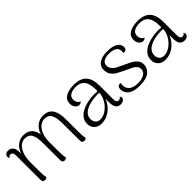

<svg xmlns="http://www.w3.org/2000/svg" viewBox="139 -1325 2145 2145"><g transform="rotate(-45 1211.5 -252.5)"><path d="M800 -4Q784 10 766 10Q750 10 741 0.5Q732 -9 732 -25L731 -301Q731 -391 707 -435.5Q683 -480 623 -480Q590 -480 557.5 -458Q525 -436 502.5 -386.5Q480 -337 478 -259L479 -103Q479 -34 489 -4Q473 10 455 10Q440 10 431 0.5Q422 -9 422 -25L421 -301Q421 -393 396.5 -436.5Q372 -480 312 -480Q278 -480 245 -456Q212 -432 190.5 -377Q169 -322 169 -236Q169 -103 170.5 -64.5Q172 -26 179 -4Q165 10 145 10Q130 10 120.5 0Q111 -10 111 -27L110 -415Q110 -441 100.5 -454.5Q91 -468 73 -468Q62 -468 53 -461.5Q44 -455 40 -444Q30 -458 30 -471Q30 -491 46 -503.5Q62 -516 85 -516Q122 -516 143 -490.5Q164 -465 164 -417V-386Q184 -447 227 -482Q270 -517 326 -517Q450 -517 473 -384Q491 -446 535.5 -481.5Q580 -517 638 -517Q716 -517 753 -464Q790 -411 790 -306V-103Q790 -38 800 -4Z M1404 -34Q1404 -15 1386 -2.5Q1368 10 1343 10Q1265 10 1265 -97V-152Q1231 -76 1171.5 -32.5Q1112 11 1043 11Q985 11 953 -20.5Q921 -52 921 -104Q921 -161 963.5 -202Q1006 -243 1083 -264Q1149 -281 1219 -281Q1234 -281 1262 -279V-305Q1262 -396 1228 -440.5Q1194 -485 1119 -485Q1071 -485 1036.5 -465.5Q1002 -446 1002 -401Q1002 -379 1014 -358.5Q1026 -338 1048 -331Q1035 -313 1009 -313Q980 -313 961.5 -339Q943 -365 943 -398Q943 -457 991.5 -487Q1040 -517 1126 -517Q1226 -517 1274 -464Q1322 -411 1322 -302V-91Q1322 -38 1359 -38Q1368 -38 1378 -44Q1388 -50 1394 -61Q1404 -50 1404 -34ZM1263 -252 1239 -253Q1201 -253 1160.5 -247.5Q1120 -242 1093 -232Q1041 -215 1013 -185Q985 -155 985 -114Q985 -79 1004.5 -55.5Q1024 -32 1065 -32Q1109 -32 1155 -64Q1201 -96 1231.5 -147Q1262 -198 1263 -252Z M1456 -111Q1456 -161 1498 -161Q1506 -161 1510 -160Q1505 -144 1506 -122Q1507 -74 1544 -47.5Q1581 -21 1643 -21Q1706 -21 1744 -43.5Q1782 -66 1782 -107Q1782 -134 1767.5 -152.5Q1753 -171 1730.5 -183.5Q1708 -196 1669 -213L1633 -230Q1575 -258 1547.5 -275Q1520 -292 1499 -321.5Q1478 -351 1478 -396Q1478 -458 1526.5 -488Q1575 -518 1650 -518Q1731 -518 1776 -491.5Q1821 -465 1821 -417Q1821 -384 1794 -377Q1786 -375 1781 -375Q1777 -375 1767 -377Q1770 -388 1770 -398Q1770 -408 1769 -412Q1767 -448 1735 -466.5Q1703 -485 1647 -485Q1598 -485 1566 -467Q1534 -449 1534 -411Q1534 -378 1551.5 -355.5Q1569 -333 1593 -319.5Q1617 -306 1666 -283L1694 -270Q1743 -248 1771.5 -231Q1800 -214 1820 -187.5Q1840 -161 1840 -123Q1840 -67 1793.5 -27Q1747 13 1640 13Q1547 13 1501.5 -21.5Q1456 -56 1456 -111Z M2412 -34Q2412 -15 2394 -2.5Q2376 10 2351 10Q2273 10 2273 -97V-152Q2239 -76 2179.5 -32.5Q2120 11 2051 11Q1993 11 1961 -20.5Q1929 -52 1929 -104Q1929 -161 1971.5 -202Q2014 -243 2091 -264Q2157 -281 2227 -281Q2242 -281 2270 -279V-305Q2270 -396 2236 -440.5Q2202 -485 2127 -485Q2079 -485 2044.5 -465.5Q2010 -446 2010 -401Q2010 -379 2022 -358.5Q2034 -338 2056 -331Q2043 -313 2017 -313Q1988 -313 1969.5 -339Q1951 -365 1951 -398Q1951 -457 1999.5 -487Q2048 -517 2134 -517Q2234 -517 2282 -464Q2330 -411 2330 -302V-91Q2330 -38 2367 -38Q2376 -38 2386 -44Q2396 -50 2402 -61Q2412 -50 2412 -34ZM2271 -252 2247 -253Q2209 -253 2168.5 -247.5Q2128 -242 2101 -232Q2049 -215 2021 -185Q1993 -155 1993 -114Q1993 -79 2012.5 -55.5Q2032 -32 2073 -32Q2117 -32 2163 -64Q2209 -96 2239.5 -147Q2270 -198 2271 -252Z"/></g></svg>

Font: Arima Madurai Light
Style: Regular
Weight: 300
Designer: Joana Correia and Natanael Gama
Foundry: NDISCOVER
Version: Version 1.019